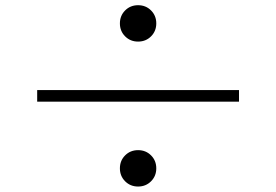

<svg xmlns="http://www.w3.org/2000/svg" viewBox="-20 -729 1040 723"><path d="M431.5 -640.9Q431.5 -669.9 451.2 -689.7Q470.9 -709.4 500 -709.4Q529.1 -709.4 548.8 -689.7Q568.5 -669.9 568.5 -640.9Q568.5 -611.8 548.8 -592.1Q529.1 -572.4 500 -572.4Q470.9 -572.4 451.2 -592.1Q431.5 -611.8 431.5 -640.9ZM880 -346.2H120V-389.8H880ZM431.5 -95.1Q431.5 -124.2 451.2 -143.9Q470.9 -163.6 500 -163.6Q529.1 -163.6 548.8 -143.9Q568.5 -124.2 568.5 -95.1Q568.5 -66.1 548.8 -46.3Q529.1 -26.6 500 -26.6Q470.9 -26.6 451.2 -46.3Q431.5 -66.1 431.5 -95.1Z"/></svg>

Font: Noto Serif SC ExtraLight
Style: Regular
Weight: 200
Designer: Ryoko NISHIZUKA 西塚涼子 (kana & ideographs); Frank Grießhammer (Latin, Greek & Cyrillic); Wenlong ZHANG 张文龙 (bopomofo); San
Foundry: Adobe
Version: Version 2.002-H1;hotconv 1.1.0;makeotfexe 2.6.0